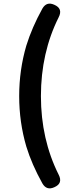

<svg xmlns="http://www.w3.org/2000/svg" viewBox="-20 -841 418 1051"><path d="M212 163Q154 59 124 -39Q85 -172 85 -315Q85 -458 124 -591Q155 -691 212 -794Q235 -834 277 -815Q326 -794 301 -746Q204 -552 204 -315Q204 -79 301 115Q326 163 277 184Q235 203 212 163Z"/></svg>

Font: GenSenRounded2 TW B
Style: Regular
Weight: 700
Version: Version 2.000;PS 2;hotconv 16.6.51;makeotf.lib2.5.65220 DEVE